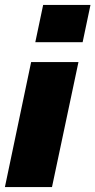

<svg xmlns="http://www.w3.org/2000/svg" viewBox="-29 -763 389 783"><path d="M115 -591 147 -743H340L308 -591ZM-9 0 98 -510H291L183 0Z"/></svg>

Font: Saira Semi Condensed Black
Style: Italic
Weight: 900
Width: 4
Italic angle: -12°
Designer: Hector Gatti with collaboration of the Omnibus-Type team
Foundry: Omnibus-Type
Version: Version 1.001; ttfautohint (v1.8)